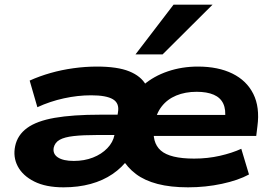

<svg xmlns="http://www.w3.org/2000/svg" viewBox="-20 -791 1160 822"><path d="M252 11Q176 11 126.5 -14Q77 -39 56 -79Q35 -119 45 -166Q55 -213 96 -243Q137 -273 214 -286.5Q291 -300 409 -300H508L495 -213H396Q335 -213 295.5 -208.5Q256 -204 235.5 -192.5Q215 -181 210 -159Q205 -132 228 -117Q251 -102 296 -102Q341 -102 378 -116.5Q415 -131 439.5 -156.5Q464 -182 470 -213L485 -310Q492 -349 463.5 -366Q435 -383 370 -383Q313 -383 253.5 -370Q194 -357 140 -332L107 -446Q149 -465 196.5 -478.5Q244 -492 295 -499Q346 -506 395 -506Q483 -506 533.5 -485.5Q584 -465 605 -427H594Q638 -465 698.5 -485.5Q759 -506 827 -506Q914 -506 975 -476Q1036 -446 1064.5 -389Q1093 -332 1082 -250L1077 -209H605L619 -299H968L943 -281Q948 -321 936 -347Q924 -373 895 -385.5Q866 -398 822 -398Q773 -398 734.5 -382Q696 -366 672 -335Q648 -304 641 -259L640 -253Q629 -181 668.5 -146.5Q708 -112 811 -112Q869 -112 921.5 -124Q974 -136 1013 -154L1046 -44Q1000 -19 930 -4Q860 11 785 11Q710 11 654.5 -3.5Q599 -18 562 -46Q525 -74 503 -112H530Q503 -74 462 -46Q421 -18 368 -3.5Q315 11 252 11ZM560 -558 723 -771H890L676 -558Z"/></svg>

Font: Nunito Sans 10pt Expanded ExtraBold
Style: Italic
Weight: 800
Width: 7
Italic angle: -9°
Designer: Vernon Adams
Foundry: Vernon Adams
Version: Version 3.101;gftools[0.9.27]